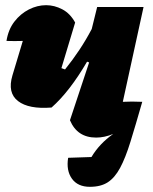

<svg xmlns="http://www.w3.org/2000/svg" viewBox="-20 -522 589 741"><path d="M179 -107Q91 -100 49.5 -132Q8 -164 28 -231L68 -364Q37 -363 5 -364Q12 -408 35.5 -438.5Q59 -469 91.5 -485.5Q124 -502 158 -502Q190 -502 220.5 -486Q251 -470 270 -435L217 -259Q224 -256 231 -254Q260 -290 286 -329Q312 -368 334 -410L355 -495H534L454 -129Q487 -131 529 -129Q503 -38 483.5 25Q464 88 443.5 126Q423 164 396 181.5Q369 199 327 199Q280 199 257.5 167.5Q235 136 243 87L333 84Q364 32 417 -5Q383 9 351 9Q278 9 250 -58L324 -281L316 -284Q249 -169 179 -107Z"/></svg>

Font: Piazzolla Black
Style: Italic
Weight: 900
Italic angle: -11.3°
Designer: Juan Pablo del Peral
Foundry: Huerta Tipografica
Version: Version 1.330